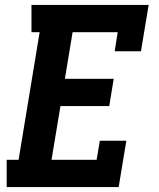

<svg xmlns="http://www.w3.org/2000/svg" viewBox="-20 -755 640 775"><path d="M7 0V-110H55L140 -625H107V-735H580L549 -548H443L455 -625H273L242 -437H439L421 -327H224L188 -110H370L383 -187H490L459 0Z"/></svg>

Font: Iosevka Etoile XBdObl
Style: Regular
Weight: 800
Italic angle: -9°
Designer: Belleve Invis
Foundry: Belleve Invis
Version: Version 15.5.2; ttfautohint (v1.8.4)